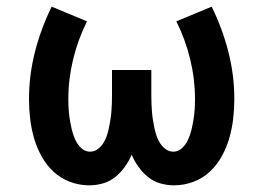

<svg xmlns="http://www.w3.org/2000/svg" viewBox="-20 -548 790 576"><path d="M502 8Q481 8 460.5 2Q440 -4 424 -17Q408 -30 395.5 -47.5Q383 -65 375 -84Q367 -65 354.5 -47.5Q342 -30 326 -17Q310 -4 289.5 2Q269 8 248 8Q218 8 190 -2.5Q162 -13 140.5 -33Q119 -53 104.5 -79.5Q90 -106 82 -134Q74 -162 70.5 -191.5Q67 -221 67 -250Q67 -323 85 -393Q103 -463 135 -528L241 -484Q214 -430 199.5 -370.5Q185 -311 185 -251Q185 -235 186 -219.5Q187 -204 189.5 -189Q192 -174 195.5 -159Q199 -144 205.5 -129.5Q212 -115 223.5 -104Q235 -93 250 -93Q263 -93 273 -100.5Q283 -108 289.5 -118Q296 -128 300 -139.5Q304 -151 306.5 -163Q309 -175 311 -187Q313 -199 314 -211Q315 -223 315.5 -235.5Q316 -248 316 -260V-338H434V-260Q434 -248 434.5 -235.5Q435 -223 436 -211Q437 -199 439 -187Q441 -175 443.5 -163Q446 -151 450 -139.5Q454 -128 460.5 -118Q467 -108 477 -100.5Q487 -93 500 -93Q515 -93 526.5 -104Q538 -115 544.5 -129.5Q551 -144 554.5 -159Q558 -174 560.5 -189Q563 -204 564 -219.5Q565 -235 565 -251Q565 -311 550.5 -370.5Q536 -430 509 -484L615 -528Q647 -463 665 -393Q683 -323 683 -250Q683 -221 679.5 -191.5Q676 -162 668 -134Q660 -106 645.5 -79.5Q631 -53 609.5 -33Q588 -13 560 -2.5Q532 8 502 8Z"/></svg>

Font: Iosevka Etoile
Style: Bold
Weight: 700
Designer: Belleve Invis
Foundry: Belleve Invis
Version: Version 28.1.0; ttfautohint (v1.8.4)